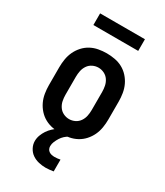

<svg xmlns="http://www.w3.org/2000/svg" viewBox="-227 -799 954 1113"><g transform="rotate(30 250.0 -242.5)"><path d="M250 8Q223 8 195.5 3Q168 -2 144 -15Q120 -28 101.5 -48.5Q83 -69 71.5 -93.5Q60 -118 55.5 -145.5Q51 -173 51 -200V-320Q51 -347 55.5 -374.5Q60 -402 71.5 -426.5Q83 -451 101.5 -471.5Q120 -492 144 -505Q168 -518 195.5 -523Q223 -528 250 -528Q277 -528 304.5 -523Q332 -518 356 -505Q380 -492 398.5 -471.5Q417 -451 428.5 -426.5Q440 -402 444.5 -374.5Q449 -347 449 -320V-200Q449 -173 444.5 -145.5Q440 -118 428.5 -93.5Q417 -69 398.5 -48.5Q380 -28 356 -15Q332 -2 304.5 3Q277 8 250 8ZM250 -88Q270 -88 288.5 -97Q307 -106 318.5 -123Q330 -140 334 -160Q338 -180 338 -200V-320Q338 -340 334 -360Q330 -380 318.5 -397Q307 -414 288.5 -423Q270 -432 250 -432Q230 -432 211.5 -423Q193 -414 181.5 -397Q170 -380 166 -360Q162 -340 162 -320V-200Q162 -180 166 -160Q170 -140 181.5 -123Q193 -106 211.5 -97Q230 -88 250 -88ZM273 224Q250 224 226.5 218.5Q203 213 184 200Q165 187 153.5 165.5Q142 144 142 121Q142 101 149 82Q156 63 167 46.5Q178 30 192.5 16.5Q207 3 223 -8H302V0Q288 7 276 18Q264 29 255.5 42.5Q247 56 240.5 71Q234 86 234 102Q234 112 238 120.5Q242 129 250 134.5Q258 140 267.5 142Q277 144 287 144Q296 144 305.5 143Q315 142 325 140V219Q312 221 299 222.5Q286 224 273 224ZM100 -631V-709H400V-631Z"/></g></svg>

Font: Moesevka
Style: Bold
Weight: 700
Monospace: yes
Designer: Belleve Invis
Foundry: Belleve Invis
Version: Version 32.5.0; ttfautohint (v1.8.4)